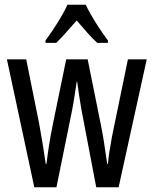

<svg xmlns="http://www.w3.org/2000/svg" viewBox="-20 -879 645 806"><path d="M340 -859H263C244 -816 207 -758 171 -709V-699H216C240 -722 271 -758 302 -793C332 -758 360 -725 388 -699H433V-709C400 -753 361 -814 340 -859ZM322 -418 384 -93H478L596 -630H517L450 -305C441 -257 435 -217 433 -191H430C420 -263 411 -320 403 -357L348 -630H258L202 -358C189 -295 181 -239 175 -191H172C164 -248 154 -307 144 -362L90 -630H9L124 -93H217L283 -418C290 -454 296 -497 302 -536H304C309 -499 315 -456 322 -418Z"/></svg>

Font: Noto Sans Kannada UI ExtraCondensed
Style: Regular
Weight: 400
Width: 2
Designer: Jelle Bosma - Monotype Design Team
Foundry: Monotype Imaging Inc.
Version: Version 2.005